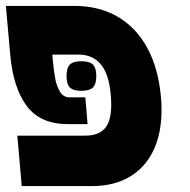

<svg xmlns="http://www.w3.org/2000/svg" viewBox="-22 -629 642 649"><path d="M36.5 -170.5H266.5Q310.5 -170.5 332.2 -194.8Q354 -219 354 -275Q354 -290.5 352.5 -307.5Q346.5 -378.5 318.8 -411.5Q291 -444.5 244 -444.5H155L155.5 -437.5Q156.5 -429.5 156.5 -425Q160 -389 164.5 -364Q169 -339 180.5 -319.5Q192 -300 213 -300H266.5L274 -209.5H206.5Q114 -209.5 68.2 -271Q22.5 -332.5 12.5 -444L-2 -609H230Q312.5 -609 375.2 -572.8Q438 -536.5 475.8 -467.2Q513.5 -398 522 -301Q524 -281 524 -257.5Q524 -176.5 495.8 -118.8Q467.5 -61 414.8 -30.5Q362 0 289 0H51.5ZM203 -372Q203 -399.5 214.2 -410.8Q225.5 -422 252.5 -422Q280.5 -422 292 -410.8Q303.5 -399.5 303.5 -372Q303.5 -344.5 292 -333.2Q280.5 -322 252.5 -322Q225.5 -322 214.2 -333.2Q203 -344.5 203 -372Z"/></svg>

Font: JuliaMono Black
Style: Italic
Weight: 900
Italic angle: -9°
Monospace: yes
Designer: cormullion
Foundry: corm
Version: Version 0.057; ttfautohint (v1.8.4)